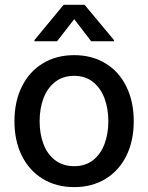

<svg xmlns="http://www.w3.org/2000/svg" viewBox="-20 -766 614 797"><path d="M40 -262.7Q40 -344.7 70.8 -406.7Q101.6 -468.8 157.7 -502.9Q213.9 -537.1 288.1 -537.1Q361.8 -537.1 418 -502.9Q474.1 -468.8 504.6 -406.5Q535.2 -344.2 535.2 -262.7Q535.2 -181.2 504.6 -119.4Q474.1 -57.6 418 -23.4Q361.8 10.7 288.1 10.7Q213.9 10.7 157.7 -23.4Q101.6 -57.6 70.8 -119.4Q40 -181.2 40 -262.7ZM429.7 -262.7Q429.7 -314.9 413.8 -357.7Q397.9 -400.4 366 -425.8Q334 -451.2 288.1 -451.2Q241.2 -451.2 208.7 -425.8Q176.3 -400.4 160.4 -357.7Q144.5 -314.9 144.5 -262.7Q144.5 -210.4 160.4 -168.2Q176.3 -126 208.7 -101.1Q241.2 -76.2 288.1 -76.2Q334.5 -76.2 366.2 -101.1Q397.9 -126 413.8 -168.2Q429.7 -210.4 429.7 -262.7ZM288.1 -686.5 216.8 -594.7H123V-599.6L244.1 -746.1H331.1L453.1 -599.6V-594.7H358.4Z"/></svg>

Font: Pretendard Medium
Style: Regular
Weight: 500
Designer: Base glyphs from Inter by Rasmus Andersson; Hangeul glyphs from Noto Sans CJK(Source Han Sans) by Jang Soo-young and Kan
Foundry: Kil Hyung-jin
Version: Version 1.309